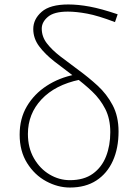

<svg xmlns="http://www.w3.org/2000/svg" viewBox="-20 -827 611 860"><path d="M293 13Q239 13 187 -15Q135 -43 101.5 -96.5Q68 -150 68 -224Q68 -296 100.5 -351Q133 -406 189 -442.5Q245 -479 316 -493L337 -470Q227 -447 166 -382Q105 -317 105 -227Q105 -165 132 -118Q159 -71 202 -45.5Q245 -20 293 -20Q356 -20 396 -49Q436 -78 455 -126.5Q474 -175 474 -235Q474 -295 451.5 -339Q429 -383 392.5 -417.5Q356 -452 314 -483Q267 -518 224.5 -551Q182 -584 155.5 -619.5Q129 -655 129 -697Q129 -741 166.5 -774Q204 -807 286 -807Q330 -807 381.5 -797.5Q433 -788 507 -763L495 -728Q419 -757 370 -766Q321 -775 284 -775Q222 -775 194.5 -751.5Q167 -728 167 -699Q167 -663 189.5 -633.5Q212 -604 249.5 -575Q287 -546 332 -513Q376 -481 417 -443.5Q458 -406 484.5 -356Q511 -306 511 -238Q511 -163 485.5 -106.5Q460 -50 411.5 -18.5Q363 13 293 13Z"/></svg>

Font: Noto Sans SC Thin
Style: Regular
Weight: 100
Designer: Ryoko NISHIZUKA 西塚涼子 (kana, bopomofo & ideographs); Paul D. Hunt (Latin, Greek & Cyrillic); Sandoll Communications 산돌커뮤니
Foundry: Adobe
Version: Version 2.004-H2;hotconv 1.0.118;makeotfexe 2.5.65603